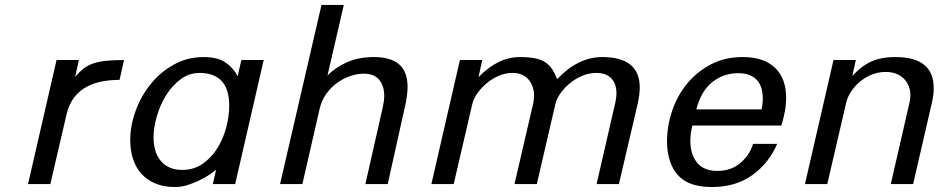

<svg xmlns="http://www.w3.org/2000/svg" viewBox="-20 -742 3787 774"><path d="M208 -500H298L283 -432Q298 -450 313.5 -463Q329 -476 351 -484.5Q373 -493 404 -496.5Q435 -500 480 -500L462 -420Q280 -420 248 -280L183 0H93Z M505 -177Q505 -235 526.5 -294.5Q548 -354 587 -402.5Q626 -451 680.5 -481.5Q735 -512 801 -512Q857 -512 889 -490Q921 -468 938 -435L953 -500H1043L928 0H838L851 -58Q839 -47 820 -35Q801 -23 778.5 -12.5Q756 -2 732.5 5Q709 12 686 12Q641 12 607 -2Q573 -16 550.5 -41Q528 -66 516.5 -100.5Q505 -135 505 -177ZM599 -189Q599 -162 605.5 -138Q612 -114 626 -96Q640 -78 662 -67.5Q684 -57 714 -57Q762 -57 797.5 -82Q833 -107 856.5 -145Q880 -183 892 -228.5Q904 -274 904 -315Q904 -383 873.5 -415.5Q843 -448 785 -448Q742 -448 707.5 -422Q673 -396 649 -357Q625 -318 612 -272.5Q599 -227 599 -189Z M1276 -722H1366L1300 -437Q1330 -469 1377.5 -490.5Q1425 -512 1487 -512Q1554 -512 1588.5 -483Q1623 -454 1623 -391Q1623 -357 1612 -310L1543 0H1453L1524 -314Q1529 -339 1529 -354Q1529 -395 1509 -420Q1489 -445 1446 -445Q1421 -445 1393.5 -436Q1366 -427 1340.5 -409Q1315 -391 1295.5 -364Q1276 -337 1268 -301L1199 0H1109Z M1834 -500H1924L1909 -431Q1987 -512 2076 -512Q2112 -512 2136.5 -507Q2161 -502 2178 -491Q2195 -480 2206 -463Q2217 -446 2226 -423Q2310 -512 2408 -512Q2559 -512 2559 -389Q2559 -363 2551 -325L2475 0H2385L2459 -322Q2465 -346 2465 -366Q2465 -405 2444 -426.5Q2423 -448 2384 -448Q2355 -448 2327.5 -436.5Q2300 -425 2277.5 -406.5Q2255 -388 2239.5 -366Q2224 -344 2219 -323L2144 0H2054L2129 -323Q2131 -331 2132 -339.5Q2133 -348 2133 -356Q2133 -395 2110.5 -421.5Q2088 -448 2046 -448Q2018 -448 1991 -436.5Q1964 -425 1942 -406.5Q1920 -388 1904.5 -366Q1889 -344 1884 -323L1809 0H1719Z M2669 -172Q2669 -233 2689 -293.5Q2709 -354 2748 -402.5Q2787 -451 2844 -481.5Q2901 -512 2974 -512Q3059 -512 3104 -469Q3149 -426 3149 -348Q3149 -319 3143.5 -290.5Q3138 -262 3130 -236H2771Q2767 -219 2765 -204Q2763 -189 2763 -174Q2763 -120 2790 -86.5Q2817 -53 2872 -53Q2926 -53 2963.5 -84Q3001 -115 3016 -162H3113Q3079 -83 3012 -35.5Q2945 12 2850 12Q2754 12 2711.5 -37.5Q2669 -87 2669 -172ZM3050 -301Q3055 -324 3055 -346Q3055 -365 3050.5 -383Q3046 -401 3034.5 -415.5Q3023 -430 3003.5 -438.5Q2984 -447 2955 -447Q2897 -447 2851.5 -411Q2806 -375 2787 -301Z M3340 -500H3430L3416 -436Q3431 -452 3447 -465.5Q3463 -479 3483 -489.5Q3503 -500 3529 -506Q3555 -512 3590 -512Q3744 -512 3744 -387Q3744 -375 3742.5 -360.5Q3741 -346 3737 -329L3661 0H3571L3647 -331Q3650 -345 3650 -358Q3650 -399 3623 -425.5Q3596 -452 3550 -452Q3523 -452 3497.5 -442.5Q3472 -433 3450 -415.5Q3428 -398 3412 -374.5Q3396 -351 3390 -323L3315 0H3225Z"/></svg>

Font: Perun
Style: Italic
Weight: 400
Italic angle: -12°
Foundry: Copyright (c) Stefan Peev, Context Ltd, 2016
Version: Version 1.027